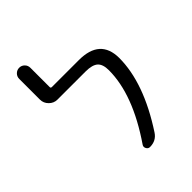

<svg xmlns="http://www.w3.org/2000/svg" viewBox="-200 -814 892 892"><g transform="rotate(-45 245.5 -368.0)"><path d="M307.6 -542Q446.3 -542 447.3 -417Q447.3 -252.9 318.4 -55.7Q296.9 -22.5 255.9 -22.5Q244.1 -22.5 238.3 -33.7Q232.4 -44.9 239.3 -54.7Q373 -250 373 -410.2Q373 -449.2 354.5 -465.8Q335.9 -482.4 292 -482.4H107.4Q84 -482.4 66.9 -499.5Q49.8 -516.6 49.8 -540V-675.8Q49.8 -691.4 60.5 -702.1Q71.3 -712.9 86.4 -712.9Q101.6 -712.9 112.3 -702.1Q123 -691.4 123 -675.8V-548.8Q123 -542 130.9 -542Z"/></g></svg>

Font: Gen Jyuu Gothic Normal
Style: Regular
Weight: 300
Designer: [Source Han Sans]
Ryoko NISHIZUKA  (kana & ideographs); Paul D. Hunt (Latin, Greek & Cyrillic); Wenlong ZHANG  (bopomofo
Version: Version 1.002.20150607